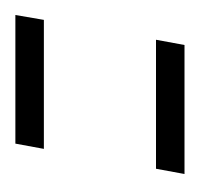

<svg xmlns="http://www.w3.org/2000/svg" viewBox="-37 -371 266 256"><g transform="rotate(90 96.0 -243.0)"><path d="M21 -318 28 -356H200L193 -318ZM-12 -130.5 -5.5 -168.5H166.5L159.5 -130.5Z"/></g></svg>

Font: Anybody Condensed Light
Style: Italic
Weight: 300
Width: 3
Italic angle: -10°
Designer: Tyler Finck
Foundry: Etcetera Type Company
Version: Version 1.010; ttfautohint (v1.8.3) -l 8 -r 50 -G 200 -x 14 